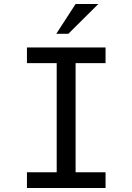

<svg xmlns="http://www.w3.org/2000/svg" viewBox="-20 -935 658 955"><path d="M114 0V-78H262V-621H114V-699H505V-621H356V-78H505V0ZM260 -767 356 -915H469L320 -767Z"/></svg>

Font: Fragment Mono SC
Style: Regular
Weight: 400
Monospace: yes
Designer: Wei Huang based on Nimbus Sans by URW Studio, based on Helvetica by Max Miedinger.
Foundry: Wei Huang
Version: Version 1.012; ttfautohint (v1.8.4.7-5d5b)